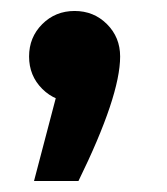

<svg xmlns="http://www.w3.org/2000/svg" viewBox="-20 -179 305 350"><path d="M42 151 100 -70 199 -76Q199 -4 123 151ZM116 7Q81 7 57 -17Q33 -41 33 -76Q33 -111 57 -135Q81 -159 116 -159Q151 -159 175 -135Q199 -111 199 -76Q199 -41 175 -17Q151 7 116 7Z"/></svg>

Font: Afrihost Sans Med
Style: Regular
Weight: 500
Designer: Afrihost SP Pty Ltd
Version: Version 1.000